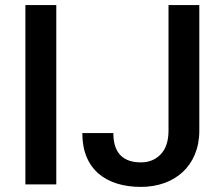

<svg xmlns="http://www.w3.org/2000/svg" viewBox="-20 -731 878 761"><path d="M80.6 -710.9V0H203.1V-710.9ZM647.9 -213.4C647.9 -172.4 637.7 -141.1 617.2 -119.6C596.7 -98.1 570.3 -87.4 538.6 -87.4C472.2 -87.4 429.2 -120.1 429.2 -203.6H306.2C306.2 -57.6 402.8 9.8 538.6 9.8C670.9 9.8 770 -72.3 770 -213.4V-710.9H647.9Z"/></svg>

Font: Vazirmatn Medium
Style: Regular
Weight: 500
Designer: Saber Rastikerdar
Foundry: Saber Rastikerdar
Version: Version 33.003